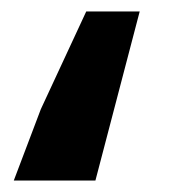

<svg xmlns="http://www.w3.org/2000/svg" viewBox="-20 -314 328 334"><path d="M4 0H146L223 -294H130L51 -124Z"/></svg>

Font: Source Sans Pro
Style: Bold Italic
Weight: 700
Italic angle: -11°
Designer: Paul D. Hunt
Foundry: Adobe Systems Incorporated
Version: Version 3.006;hotconv 1.0.111;makeotfexe 2.5.65597